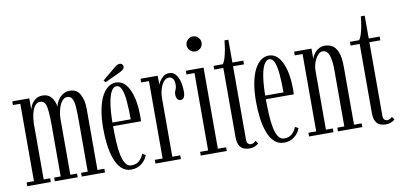

<svg xmlns="http://www.w3.org/2000/svg" viewBox="-69 -940 2442 1167"><g transform="rotate(-10 1152.0 -356.0)"><path d="M17.5 0V-23H63V-500.5H17.5V-523.5H122.5V-454Q124.5 -465.5 133.5 -482.8Q142.5 -500 160 -513.2Q177.5 -526.5 204 -526.5Q232 -526.5 248.8 -511.8Q265.5 -497 273.5 -477.5Q281.5 -458 282 -443.5Q285.5 -461.5 296.8 -480.5Q308 -499.5 327 -513Q346 -526.5 372.5 -526.5Q415 -526.5 435 -490.5Q455 -454.5 455 -401V-23H497.5V0H354V-23H395V-342Q395 -388.5 392.8 -422Q390.5 -455.5 381 -473.5Q371.5 -491.5 350.5 -491.5Q330.5 -491.5 316.5 -472.2Q302.5 -453 295.2 -425Q288 -397 287.5 -369.5V-23H329V0H187.5V-23H228V-342Q228 -411.5 221 -451.5Q214 -491.5 182 -491.5Q162 -491.5 149 -472Q136 -452.5 129.8 -424Q123.5 -395.5 123 -368.5V-23H163V0Z M658 10.5Q623 10.5 598.8 -12.5Q574.5 -35.5 560 -74.8Q545.5 -114 539.2 -162.8Q533 -211.5 533 -263Q533 -328.5 542.5 -378.2Q552 -428 569 -461Q586 -494 608.5 -510.5Q631 -527 656.5 -527Q686.5 -527 707.8 -507.8Q729 -488.5 742.2 -456.5Q755.5 -424.5 761.8 -385Q768 -345.5 768 -305.5Q768 -296 768 -286.8Q768 -277.5 767 -268.5H587.5V-291H707.5Q707.5 -355 703.2 -403Q699 -451 688 -477.8Q677 -504.5 656.5 -504.5Q637.5 -504.5 623.5 -478.5Q609.5 -452.5 602 -401.8Q594.5 -351 594.5 -276Q594.5 -224.5 596.8 -177.5Q599 -130.5 606 -93.8Q613 -57 627 -35.8Q641 -14.5 664 -14.5Q696.5 -14.5 714.8 -33.5Q733 -52.5 739.5 -72.5L759.5 -61.5Q750 -32.5 723.5 -11Q697 10.5 658 10.5ZM596.5 -539.5 586 -552 670 -621.5Q677 -627.5 684.8 -631.2Q692.5 -635 699.5 -635Q705.5 -635 710.5 -632Q715.5 -629 718 -623.5Q720.5 -619 720.5 -614Q720.5 -604.5 711.2 -596.5Q702 -588.5 690 -583Z M809 0V-23H857V-500.5H809V-523.5H914.5L916 -467.5Q917 -473.5 925.2 -487.8Q933.5 -502 948.8 -514.5Q964 -527 986 -527Q1010 -527 1025 -509.8Q1040 -492.5 1047.5 -463.8Q1055 -435 1055 -399.5Q1055 -377.5 1047.8 -365.8Q1040.5 -354 1027 -354Q1014 -354 1007 -364.5Q1000 -375 1000 -393Q1000 -404 1003.2 -412Q1006.5 -420 1009.8 -428.8Q1013 -437.5 1013 -450.5Q1013 -477 1003.5 -488.8Q994 -500.5 980 -500.5Q960 -500.5 946 -482.5Q932 -464.5 924.5 -438.2Q917 -412 917 -386.5V-23H966V0Z M1088.5 0V-23H1138V-500.5H1088.5V-523.5H1198V-23H1249V0ZM1167 -629Q1147.5 -629 1133.8 -642.5Q1120 -656 1120 -675Q1120 -694.5 1133.8 -708Q1147.5 -721.5 1167 -721.5Q1185.5 -721.5 1199 -708Q1212.5 -694.5 1212.5 -675Q1212.5 -656 1199 -642.5Q1185.5 -629 1167 -629Z M1387.5 9Q1370 9 1353.5 2.5Q1337 -4 1326.5 -22Q1316 -40 1316 -75.5V-500.5H1260V-523.5H1316Q1324.5 -532 1331.8 -554.5Q1339 -577 1344.2 -606.2Q1349.5 -635.5 1352 -664.5H1376V-523.5H1443.5V-500.5H1376V-48.5Q1376 -29 1384 -22Q1392 -15 1400 -15Q1410.5 -15 1419 -20.2Q1427.5 -25.5 1431.5 -30L1445 -12Q1436 -3.5 1421 2.8Q1406 9 1387.5 9Z M1601 10.5Q1566 10.5 1541.8 -12.5Q1517.5 -35.5 1503 -74.8Q1488.5 -114 1482.2 -162.8Q1476 -211.5 1476 -263Q1476 -328.5 1485.5 -378.2Q1495 -428 1512 -461Q1529 -494 1551.5 -510.5Q1574 -527 1599.5 -527Q1629.5 -527 1650.8 -507.8Q1672 -488.5 1685.2 -456.5Q1698.5 -424.5 1704.8 -385Q1711 -345.5 1711 -305.5Q1711 -296 1711 -286.8Q1711 -277.5 1710 -268.5H1530.5V-291H1650.5Q1650.5 -355 1646.2 -403Q1642 -451 1631 -477.8Q1620 -504.5 1599.5 -504.5Q1580.5 -504.5 1566.5 -478.5Q1552.5 -452.5 1545 -401.8Q1537.5 -351 1537.5 -276Q1537.5 -224.5 1539.8 -177.5Q1542 -130.5 1549 -93.8Q1556 -57 1570 -35.8Q1584 -14.5 1607 -14.5Q1639.5 -14.5 1657.8 -33.5Q1676 -52.5 1682.5 -72.5L1702.5 -61.5Q1693 -32.5 1666.5 -11Q1640 10.5 1601 10.5Z M1757 0V-23H1805V-500.5H1757V-523.5H1864V-460Q1868 -474.5 1879 -490.2Q1890 -506 1907.5 -516.5Q1925 -527 1948 -527Q1969 -527 1989.8 -516.2Q2010.5 -505.5 2024.5 -473.5Q2038.5 -441.5 2038.5 -377.5V-23H2085.5V0H1935.5V-23H1978.5V-367Q1978.5 -435.5 1966 -465.5Q1953.5 -495.5 1927.5 -495.5Q1914.5 -495.5 1903.2 -485.2Q1892 -475 1883.2 -458.8Q1874.5 -442.5 1869.8 -424.2Q1865 -406 1865 -390V-23H1907.5V0Z M2229 9Q2211.5 9 2195 2.5Q2178.5 -4 2168 -22Q2157.5 -40 2157.5 -75.5V-500.5H2101.5V-523.5H2157.5Q2166 -532 2173.2 -554.5Q2180.5 -577 2185.8 -606.2Q2191 -635.5 2193.5 -664.5H2217.5V-523.5H2285V-500.5H2217.5V-48.5Q2217.5 -29 2225.5 -22Q2233.5 -15 2241.5 -15Q2252 -15 2260.5 -20.2Q2269 -25.5 2273 -30L2286.5 -12Q2277.5 -3.5 2262.5 2.8Q2247.5 9 2229 9Z"/></g></svg>

Font: Imbue 48pt Light
Style: Regular
Weight: 300
Designer: Tyler Finck
Foundry: Etcetera Type Company
Version: Version 1.102